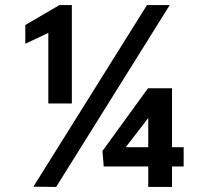

<svg xmlns="http://www.w3.org/2000/svg" viewBox="-20 -739 802 759"><path d="M566 -81H390L385 -142L565 -390H660V-157H706V-81H660V0H566ZM566 -273 558 -262 477 -157H566ZM171 -609 80 -566V-640L215 -719H264V-330H171ZM561 -719H651L202 0L112 -1Z"/></svg>

Font: Freesentation 7 Bold
Style: Regular
Weight: 700
Designer: glyphs from Roboto by Christian Robertson / Hangul glyphs from Noto Sans CJK(Source Han Sans) by Jang Soo-young and Kang
Foundry: PT&
Version: Version 2.001